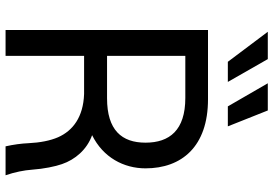

<svg xmlns="http://www.w3.org/2000/svg" viewBox="-166 -816 982 690"><g transform="rotate(90 325.0 -471.0)"><path d="M87.9 0H180.7V-282.2H317.9C400.9 -279.3 449.7 -241.7 473.1 -189C485.4 -161.1 492.7 -123.5 494.6 -82.5C495.6 -57.6 499.5 -28.8 505.9 0H609.9C598.6 -32.7 591.8 -66.9 589.8 -95.2C586.9 -137.2 578.1 -179.2 569.8 -202.6C553.7 -250 517.6 -292.5 465.8 -311C545.9 -350.6 585 -424.8 585 -502.9C585 -632.8 506.8 -727.5 336.9 -727.5H87.9ZM362.3 -798.8H434.1L377 -942.4H279.3ZM202.1 -798.8H274.4L192.4 -942.4H94.2ZM180.7 -364.7V-646H332C447.8 -646 492.7 -589.4 492.7 -502.9C492.7 -417.5 447.8 -364.7 333 -364.7Z"/></g></svg>

Font: Raveo
Style: Regular
Weight: 400
Designer: Jakub Foglar, Rasmus Andersson (Inter)
Foundry: Jakubfoglar.com
Version: Version 1.100;Glyphs 3.2.3 (3260)